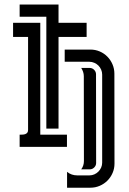

<svg xmlns="http://www.w3.org/2000/svg" viewBox="-20 -664 582 868"><path d="M388.7 -439.9Q411.1 -439.9 430.9 -431.4Q450.7 -422.9 465.3 -408Q480 -393.1 488.5 -373.3Q497.1 -353.5 497.1 -331.1L497.6 75.7Q497.6 98.1 489 117.9Q480.5 137.7 465.6 152.6Q450.7 167.5 430.9 176Q411.1 184.6 388.7 184.6H283.2V112.8Q293 121.1 304.7 125Q316.4 128.9 329.1 128.9H384.3Q396 128.9 406.5 124.3Q417 119.6 424.8 111.8Q432.6 104 437.3 93.5Q441.9 83 441.9 71.3V-326.7Q441.9 -338.4 437.3 -349.1Q432.6 -359.9 424.8 -367.7Q417 -375.5 406.2 -380.1Q395.5 -384.8 383.8 -384.8H272.5V-439.9ZM244.6 -643.6V-561H371.6V-497.1H244.6V-82.5H189.5V-588.4H68.8V-643.6ZM162.1 -561V-55.2H282.7V0H68.8V-55.2Q74.7 -55.2 81.5 -55.4Q88.4 -55.7 94 -57.6Q99.6 -59.6 103.3 -64Q106.9 -68.4 106.9 -76.7V-497.1H39.1V-561ZM385.3 -356.9Q397 -356.9 405.5 -348.4Q414.1 -339.8 414.1 -328.1L414.6 72.8Q414.6 84.5 406 93Q397.5 101.6 385.7 101.6H347.2Q359.4 85 359.4 64L358.9 -319.3Q358.9 -329.6 355.7 -339.1Q352.5 -348.6 347.2 -356.9Z"/></svg>

Font: Isar CAT
Style: Regular
Weight: 400
Designer: Digitized by Peter Wiegel
Foundry: CAT-Fonts, Peter Wiegel
Version: Version 1.000; ttfautohint (v1.3)